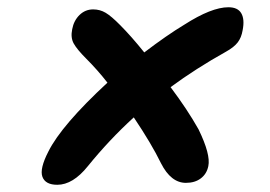

<svg xmlns="http://www.w3.org/2000/svg" viewBox="-20 -579 740 527"><path d="M137.2 -71.8Q104.5 -71.8 96.4 -93.8Q88.4 -115.7 112.8 -163.1Q148.9 -235.4 274.9 -352.1Q248 -386.7 215.8 -418.9Q191.4 -443.4 182.4 -459.5Q173.3 -475.6 178.2 -499Q182.6 -522.5 198.2 -537.8Q213.9 -553.2 235.8 -553.2Q254.4 -553.2 270 -543.9Q285.6 -534.7 310.1 -509.8Q340.3 -479.5 376 -435.1Q438 -482.4 485.8 -511.2Q560.5 -559.1 606.9 -559.1Q632.8 -559.1 642.3 -542.5Q651.9 -525.9 646 -496.1Q642.6 -475.6 632.3 -462.4Q622.1 -449.2 600.1 -437Q517.1 -390.6 448.2 -339.8Q494.1 -278.8 524.9 -224.1Q558.6 -154.8 551.8 -123Q547.4 -101.6 531.2 -89.4Q515.1 -77.1 490.2 -77.1Q449.2 -77.1 421.9 -130.9Q396 -184.1 347.2 -256.8Q279.8 -195.3 221.2 -123Q180.2 -71.8 137.2 -71.8Z"/></svg>

Font: Shantell Sans Irregular
Style: Italic
Weight: 600
Italic angle: -11.31°
Designer: Stephen Nixon, Anya Danilova, Shantell Martin
Foundry: Arrow Type
Version: Version 1.006;[9816181b4]